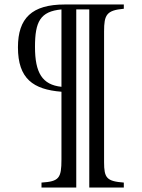

<svg xmlns="http://www.w3.org/2000/svg" viewBox="-20 -682 632 856"><path d="M532 154V132C456 126 444 112 444 41V-542C444 -616 455 -636 532 -643V-662H269C122 -662 60 -601 60 -471C60 -331 128 -283 254 -273V29C254 113 243 127 165 132V154H320V-640H378V154ZM254 -295C168 -304 136 -358 136 -473C136 -585 159 -631 254 -640Z"/></svg>

Font: XITS Math
Style: Regular
Weight: 400
Designer: MicroPress Inc., with final additions and corrections provided by Coen Hoffman, Elsevier (retired)
Version: Version 1.108